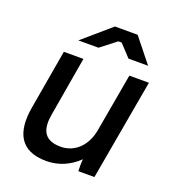

<svg xmlns="http://www.w3.org/2000/svg" viewBox="-133 -822 840 931"><g transform="rotate(20 287.5 -356.5)"><path d="M210 7C272 7 329 -17 375 -62C373 -41 373 -13 374 0H457L549 -520H448L395 -220C380 -134 323 -82 252 -82C154 -82 147 -149 159 -216L211 -520H110L57 -213C34 -81 74 7 210 7ZM517 -596 418 -720H301L157 -596H261L341 -658H358L416 -596Z"/></g></svg>

Font: Fixel Text 20240404 Medium
Style: Italic
Weight: 500
Width: 4
Italic angle: -10°
Designer: AlfaBravo + MacPaw
Foundry: Kyrylo Tkachov, Marchela Mozhyna, Serhii Makarenko, Maria Weinstein, Zakhar Kryvoshyya
Version: Version 1.211;Glyphs 3.2 (3225)